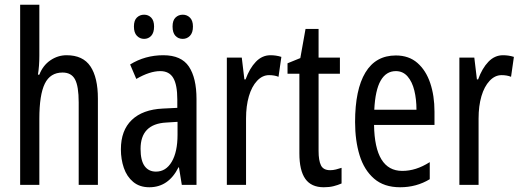

<svg xmlns="http://www.w3.org/2000/svg" viewBox="-20 -780 2197 810"><path d="M146 -545Q146 -501 140 -465H146Q161 -504 192.5 -525.5Q224 -547 261 -547Q330 -547 361.5 -500Q393 -453 393 -364V0H312V-348Q312 -416 296.5 -445Q281 -474 244 -474Q192 -474 169 -427Q146 -380 146 -279V0H65V-760H146Z M669 -547Q745 -547 777 -499Q809 -451 809 -362V0H747L735 -74H733Q691 10 610 10Q569 10 542 -12.5Q515 -35 502.5 -71.5Q490 -108 490 -150Q490 -230 536 -274Q582 -318 667 -322L728 -325V-360Q728 -422 711 -451Q694 -480 656 -480Q612 -480 555 -447L529 -508Q592 -547 669 -547ZM681 -263Q573 -257 573 -152Q573 -103 590 -79.5Q607 -56 638 -56Q680 -56 704.5 -97.5Q729 -139 729 -212V-266ZM545 -668Q545 -694 557.5 -706Q570 -718 588 -718Q606 -718 618 -705.5Q630 -693 630 -668Q630 -642 618 -629Q606 -616 588 -616Q570 -616 557.5 -629Q545 -642 545 -668ZM708 -668Q708 -694 720.5 -706Q733 -718 751 -718Q769 -718 781.5 -705.5Q794 -693 794 -668Q794 -642 781.5 -629Q769 -616 751 -616Q732 -616 720 -629Q708 -642 708 -668Z M1121 -547Q1145 -547 1167 -540L1155 -456Q1138 -463 1115 -463Q1087 -463 1064.5 -439Q1042 -415 1030 -374Q1018 -333 1018 -280V0H937V-537H1000L1011 -445H1016Q1033 -492 1059.5 -519.5Q1086 -547 1121 -547Z M1373 -62Q1385 -62 1397 -65Q1409 -68 1421 -72V-6Q1405 1 1387 5.5Q1369 10 1346 10Q1293 10 1268 -25.5Q1243 -61 1243 -133V-469H1193V-513L1247 -535L1269 -658H1324V-537H1414V-469H1324V-143Q1324 -103 1334 -82.5Q1344 -62 1373 -62Z M1650 -546Q1705 -546 1741 -514.5Q1777 -483 1795 -429.5Q1813 -376 1813 -309V-253H1558Q1561 -59 1677 -59Q1706 -59 1734.5 -68Q1763 -77 1793 -96V-24Q1737 10 1668 10Q1600 10 1558 -26.5Q1516 -63 1497 -125Q1478 -187 1478 -265Q1478 -402 1521.5 -474Q1565 -546 1650 -546ZM1650 -480Q1609 -480 1586 -440Q1563 -400 1559 -317H1737Q1737 -361 1728 -398Q1719 -435 1699.5 -457.5Q1680 -480 1650 -480Z M2102 -547Q2126 -547 2148 -540L2136 -456Q2119 -463 2096 -463Q2068 -463 2045.5 -439Q2023 -415 2011 -374Q1999 -333 1999 -280V0H1918V-537H1981L1992 -445H1997Q2014 -492 2040.5 -519.5Q2067 -547 2102 -547Z"/></svg>

Font: Noto Sans Myanmar ExtraCondensed
Style: Regular
Weight: 400
Width: 2
Designer: Monotype Design Team
Foundry: Monotype Imaging Inc.
Version: Version 2.107; ttfautohint (v1.8.4.7-5d5b)